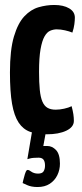

<svg xmlns="http://www.w3.org/2000/svg" viewBox="-20 -530 331 772"><path d="M168 10Q129 10 101 0Q73 -10 55 -37Q37 -64 28.5 -112.5Q20 -161 20 -239Q20 -329 36 -383Q52 -437 78 -464.5Q104 -492 135.5 -501Q167 -510 198 -510Q235 -510 258 -496.5Q281 -483 281 -459Q281 -448 279 -432.5Q277 -417 271 -399Q259 -404 241.5 -408Q224 -412 208 -412Q195 -412 182 -406.5Q169 -401 159 -383.5Q149 -366 143 -332Q137 -298 137 -241Q137 -198 140 -168.5Q143 -139 150.5 -121.5Q158 -104 171 -96.5Q184 -89 204 -89Q220 -89 238 -93Q256 -97 268 -103Q273 -84 275 -70.5Q277 -57 277 -44Q277 -19 246.5 -4.5Q216 10 168 10ZM131 222Q106 222 88.5 214Q71 206 71 206Q71 206 73.5 194.5Q76 183 80 170.5Q84 158 87 155Q92 150 104 159Q116 168 133 168Q150 168 155.5 158.5Q161 149 161 136Q161 120 155 112Q149 104 135 104Q112 104 101 107Q90 110 90 110L109 -2H165L154 58Q154 58 152.5 57.5Q151 57 170 57Q190 57 205.5 73.5Q221 90 221 128Q221 153 210.5 174.5Q200 196 180 209Q160 222 131 222Z"/></svg>

Font: Yanone Kaffeesatz ExtraLight
Style: Bold
Weight: 700
Version: Version 2.003